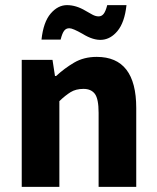

<svg xmlns="http://www.w3.org/2000/svg" viewBox="-20 -730 612 750"><path d="M357.9 -507.8Q512.2 -507.8 512.2 -308.1V0H365.2V-289.1Q365.2 -343.8 350.6 -363.3Q335.9 -382.8 306.2 -382.8Q276.4 -382.8 255.9 -370.1Q235.4 -357.4 211.9 -335V0H64.9V-496.1H185.1L194.8 -433.1H199.2Q231.4 -462.9 269.5 -485.4Q307.6 -507.8 357.9 -507.8ZM398.9 -710H474.1Q466.8 -642.1 438.5 -608.4Q386.2 -545.9 302.7 -597.7Q264.2 -619.6 251.5 -619.6Q238.8 -620.1 231 -610.4Q223.1 -600.6 216.8 -575.2H142.1Q149.4 -643.6 177.7 -676.8Q206.1 -710 241.7 -710Q277.3 -710 314 -688Q328.1 -679.7 340.8 -672.9Q353.5 -666 365.2 -666Q377 -666 384.8 -675.8Q392.6 -685.5 398.9 -710Z"/></svg>

Font: SourceSansPro-Bold
Style: Bold
Weight: 700
Designer: Paul D. Hunt
Foundry: Adobe Systems Incorporated
Version: Version 1.050;PS Version 1.000;hotconv 1.0.70;makeotf.lib2.5